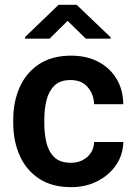

<svg xmlns="http://www.w3.org/2000/svg" viewBox="-20 -770 561 800"><path d="M274.9 -91.8Q315.9 -91.8 343.3 -115.7Q370.6 -139.6 372.1 -178.2H493.7Q492.7 -124.5 463.4 -82Q434.1 -39.6 385.5 -14.9Q336.9 9.8 276.9 9.8Q195.8 9.8 142.1 -26.1Q88.4 -62 61.8 -122.3Q35.2 -182.6 35.2 -256.3V-272Q35.2 -345.7 61.8 -406Q88.4 -466.3 142.1 -502.2Q195.8 -538.1 276.4 -538.1Q340.3 -538.1 388.9 -512.9Q437.5 -487.8 465.1 -442.4Q492.7 -397 493.7 -335.9H372.1Q370.6 -377.9 345.2 -407.2Q319.8 -436.5 273.9 -436.5Q230 -436.5 206.3 -412.8Q182.6 -389.2 173.6 -351.6Q164.6 -314 164.6 -272V-256.3Q164.6 -213.9 173.3 -176.3Q182.1 -138.7 206.1 -115.2Q230 -91.8 274.9 -91.8ZM299.3 -750 440.9 -614.7V-608.9H337.4L261.7 -683.1L186.5 -608.9H84.5V-615.7L224.1 -750Z"/></svg>

Font: Vazirmatn FD SemiBold
Style: Regular
Weight: 600
Designer: Saber Rastikerdar
Foundry: Saber Rastikerdar
Version: Version 33.001